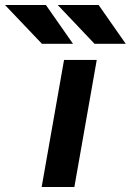

<svg xmlns="http://www.w3.org/2000/svg" viewBox="-101 -752 526 772"><path d="M66.5 0 156.5 -511H288L198 0ZM67.5 -576 -81 -732H83.5L192.5 -576ZM279 -576 131 -732H295.5L404.5 -576Z"/></svg>

Font: Overpass ExtraBold
Style: Italic
Weight: 800
Italic angle: -10°
Designer: Delve Withrington, Dave Bailey, Thomas Jockin
Foundry: Delve Fonts LLC
Version: Version 4.000